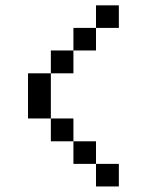

<svg xmlns="http://www.w3.org/2000/svg" viewBox="-20 -712 540 706"><path d="M83 -276.4V-442.4H167V-526.4H250V-609.4H333V-692.4H417V-609.4H333V-526.4H250V-442.4H167V-276.4H250V-192.4H333V-109.4H417V-26.4H333V-109.4H250V-192.4H167V-276.4Z"/></svg>

Font: KH Dot kagurazaka 12
Style: Regular
Weight: 400
Designer: Original version for X68000 by Keitarou Hiraki (http://hp.vector.co.jp/authors/VA000874/) / TrueType conversion by Homem
Version: Version 1.00.20150527